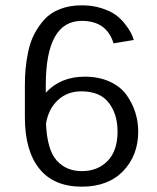

<svg xmlns="http://www.w3.org/2000/svg" viewBox="-20 -685 590 720"><path d="M73.3 -245V-365Q73.3 -396.7 75.8 -425.8Q78.3 -455 85.8 -491.2Q93.3 -527.5 108.3 -556.7Q123.3 -585.8 145.8 -611.2Q168.3 -636.7 204.6 -650.8Q240.8 -665 286.7 -665Q326.7 -665 359.6 -654.6Q392.5 -644.2 412.5 -630Q432.5 -615.8 447.9 -596.2Q463.3 -576.7 470.4 -562.9Q477.5 -549.2 481.7 -535L405.8 -522.5Q380 -606.7 286.7 -606.7Q151.7 -606.7 151.7 -365V-337.5Q207.5 -397.5 297.5 -397.5Q350.8 -397.5 391.7 -378.8Q432.5 -360 454.6 -328.8Q476.7 -297.5 487.5 -262.9Q498.3 -228.3 498.3 -191.7Q498.3 -102.5 442.1 -43.8Q385.8 15 286.7 15Q181.7 15 127.5 -52.5Q73.3 -120 73.3 -245ZM152.5 -221.7Q156.7 -123.3 192.5 -83.3Q228.3 -43.3 286.7 -43.3Q346.7 -43.3 383.8 -81.7Q420.8 -120 420.8 -191.7Q420.8 -256.7 387.9 -299.6Q355 -342.5 285 -342.5Q232.5 -342.5 197.1 -309.6Q161.7 -276.7 152.5 -221.7Z"/></svg>

Font: Boon
Style: Regular
Weight: 400
Designer: Sungsit Sawaiwan
Foundry: FontUni
Version: Version 3.0